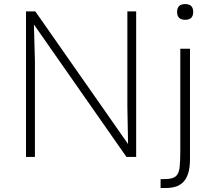

<svg xmlns="http://www.w3.org/2000/svg" viewBox="-20 -766 1033 937"><path d="M106.9 0V-710.4H152.3L605 -63L601.6 -243.2V-710.4H644.5V0H597.2L145.5 -646.5L150.4 -467.8V0ZM763.7 151.4V108.4L783.7 107.9Q821.3 107.9 837.2 95Q853 82 856.4 52.2Q859.9 22.5 859.9 -27.8V-528.3H907.2V9.8Q907.2 50.8 898.9 78.1Q890.6 105.5 875.2 121.6Q859.9 137.7 838.4 144.5Q816.9 151.4 790.5 151.4ZM883.8 -669.4Q863.8 -669.4 854 -679.2Q844.2 -689 844.2 -707.5Q844.2 -726.6 854 -736.3Q863.8 -746.1 883.8 -746.1Q903.8 -746.1 913.3 -736.3Q922.9 -726.6 922.9 -707.5Q922.9 -689 913.3 -679.2Q903.8 -669.4 883.8 -669.4Z"/></svg>

Font: Comme Thin
Style: Regular
Weight: 250
Version: Version 1.000;gftools[0.9.27]